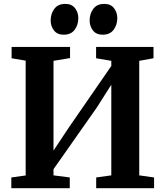

<svg xmlns="http://www.w3.org/2000/svg" viewBox="-20 -990 870 1010"><path d="M39.5 0V-56.5L115 -67V-671L41 -683.5V-743H348.5V-684.5L261.5 -670V-198L344 -322L565.5 -643V-670L485.5 -683.5V-743H787.5V-683.5L712.5 -670V-67.5L790.5 -56.5V0H486V-56.5L565.5 -67.5V-544.5L490 -425.5L261.5 -100V-67.5L347 -56.5V0ZM314.5 -807.5Q281 -807.5 263.8 -830Q246.5 -852.5 246.5 -882Q246.5 -917.5 265.8 -943.5Q285 -969.5 323 -969.5H324Q357.5 -969.5 374.8 -947Q392 -924.5 392 -895Q392 -859.5 372.8 -833.5Q353.5 -807.5 315.5 -807.5ZM519.5 -807.5Q486 -807.5 468.8 -830Q451.5 -852.5 451.5 -882Q451.5 -917.5 470.8 -943.5Q490 -969.5 528 -969.5H529Q562.5 -969.5 579.8 -947Q597 -924.5 597 -895Q597 -859.5 577.8 -833.5Q558.5 -807.5 520.5 -807.5Z"/></svg>

Font: Merriweather 28pt
Style: Bold
Weight: 700
Version: Version 2.100